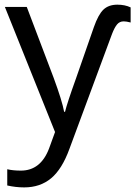

<svg xmlns="http://www.w3.org/2000/svg" viewBox="-20 -566 582 826"><path d="M484.9 -545.9Q517.6 -545.9 542 -534.2V-469.2Q523.9 -474.1 512.2 -474.1Q494.6 -474.1 483.6 -460.9Q472.7 -447.8 461.9 -419.9L278.8 74.2Q247.1 161.6 200 200.9Q152.8 240.2 84 240.2Q47.4 240.2 11.2 231.9V162.1Q35.6 168 69.8 168Q154.8 168 190.9 73.2L216.8 2L1 -536.1H95.2L210.9 -231Q247.6 -131.3 255.9 -85H259.8Q268.1 -120.6 308.1 -231.9L383.8 -449.2Q402.8 -503.4 425 -524.7Q447.3 -545.9 484.9 -545.9Z"/></svg>

Font: NotoPenekeko
Style: Regular
Weight: 400
Designer: Monotype Design team
Foundry: Monotype Imaging Inc.
Version: Version 1.04